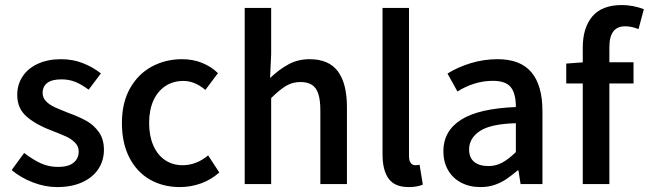

<svg xmlns="http://www.w3.org/2000/svg" viewBox="-20 -740 2609 772"><path d="M296.4 -130.9Q296.4 -151.4 281.7 -166.3Q267.1 -181.2 246.6 -190.7Q226.1 -200.2 189 -214.4Q127 -237.3 88.1 -270.3Q49.3 -303.2 49.3 -358.4Q49.3 -399.9 70.8 -432.6Q92.3 -465.3 132.3 -483.6Q172.4 -502 225.6 -502Q272.5 -502 312.7 -486.3Q353 -470.7 385.7 -444.8L336.4 -379.4Q308.1 -400.4 283 -410.6Q257.8 -420.9 227.1 -420.9Q188.5 -420.9 169.9 -406.5Q151.4 -392.1 151.4 -366.2Q151.4 -347.2 165 -333Q178.7 -318.8 198.7 -309.6Q218.8 -300.3 254.9 -286.1Q297.9 -270.5 327.6 -253.9Q357.4 -237.3 377.7 -208.7Q397.9 -180.2 397.9 -137.2Q397.9 -95.2 376 -61.3Q354 -27.3 311.5 -7.6Q269 12.2 210 12.2Q161.1 12.2 112.3 -6.6Q63.5 -25.4 26.9 -56.2L77.1 -125Q113.3 -97.2 145 -83Q176.8 -68.8 212.9 -68.8Q254.9 -68.8 275.6 -85.7Q296.4 -102.5 296.4 -130.9Z M805.7 -378.4Q763.2 -414.6 717.3 -414.6Q676.8 -414.6 645.5 -394.3Q614.3 -374 596.9 -335.9Q579.6 -297.9 579.6 -245.6Q579.6 -193.8 596.4 -155.3Q613.3 -116.7 643.8 -96.2Q674.3 -75.7 713.9 -75.7Q769.5 -75.7 816.9 -115.2L861.8 -46.4Q828.6 -17.1 787.6 -2.4Q746.6 12.2 703.1 12.2Q636.2 12.2 583.5 -17.6Q530.8 -47.4 500.5 -105.7Q470.2 -164.1 470.2 -245.6Q470.2 -327.1 502.9 -385Q535.6 -442.9 590.6 -472.4Q645.5 -502 711.9 -502Q756.8 -502 793.5 -486.8Q830.1 -471.7 856.4 -445.8Z M1065.9 -426.3Q1103.5 -461.9 1141.1 -481.9Q1178.7 -502 1224.6 -502Q1302.2 -502 1338.6 -453.1Q1375 -404.3 1375 -309.1V0H1268.1V-294.9Q1268.1 -337.4 1260 -362.3Q1252 -387.2 1234.4 -398.7Q1216.8 -410.2 1188 -410.2Q1156.2 -410.2 1130.6 -395Q1105 -379.9 1070.3 -345.7V0H963.9V-708H1070.3V-522Z M1648.9 -75.7Q1658.2 -75.7 1667 -77.6L1680.2 2.4Q1657.2 12.2 1623 12.2Q1567.4 12.2 1542.7 -21.5Q1518.1 -55.2 1518.1 -119.6V-708H1624.5V-113.3Q1624.5 -93.8 1631.6 -84.7Q1638.7 -75.7 1648.9 -75.7Z M1819.3 -372.1 1779.3 -444.3Q1820.8 -470.2 1873 -486.1Q1925.3 -502 1981 -502Q2072.8 -502 2116.9 -449.2Q2161.1 -396.5 2161.1 -292.5V0H2073.2L2064.5 -55.2H2062Q2035.2 -32.7 2014.2 -18.8Q1993.2 -4.9 1968 3.7Q1942.9 12.2 1912.1 12.2Q1867.7 12.2 1833.7 -5.9Q1799.8 -23.9 1781.2 -56.6Q1762.7 -89.4 1762.7 -131.8Q1762.7 -212.9 1833.5 -258.3Q1904.3 -303.7 2054.2 -309.6Q2054.2 -364.7 2033.4 -389.9Q2012.7 -415 1961.4 -415Q1923.8 -415 1887.7 -403.8Q1851.6 -392.6 1819.3 -372.1ZM2054.2 -244.6Q1952.1 -241.7 1909.2 -212.9Q1866.2 -184.1 1866.2 -139.2Q1866.2 -105.5 1887 -88.9Q1907.7 -72.3 1943.8 -72.3Q1973.6 -72.3 1999 -85.9Q2024.4 -99.6 2054.2 -128.4Z M2430.2 -549.8V-489.7H2527.3V-404.3H2430.2V0H2323.2V-404.3H2256.8V-484.4L2323.2 -489.3V-548.3Q2323.2 -628.4 2361.8 -674.1Q2400.4 -719.7 2480.5 -719.7Q2524.9 -719.7 2568.8 -703.1L2547.4 -623Q2518.6 -634.3 2493.7 -634.3Q2461.9 -634.3 2446 -613.5Q2430.2 -592.8 2430.2 -549.8Z"/></svg>

Font: Varta
Style: Bold
Weight: 700
Designer: Joana Correia, Viktoriya Grabowska, Eben Sorkin
Foundry: Sorkin Type
Version: Version 1.002; ttfautohint (v1.3) -l 8 -r 24 -G 200 -x 12 -H